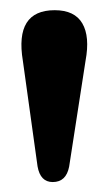

<svg xmlns="http://www.w3.org/2000/svg" viewBox="-20 -800 218 386"><path d="M86 -434Q61 -434 55.5 -465.5L26 -677.5Q9 -779.5 90 -779.5Q130 -779.5 145.5 -753Q161 -726.5 152 -678L119 -465Q113 -434 86 -434Z"/></svg>

Font: Fraunces 9pt S000 SemiBold
Style: Regular
Weight: 600
Version: Version 1.000; ttfautohint (v1.8.3)